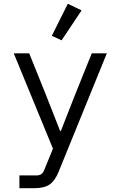

<svg xmlns="http://www.w3.org/2000/svg" viewBox="-20 -799 640 1019"><path d="M467 -516H547L291 113Q272 160 243.5 180Q215 200 159 200H83V132H174Q204 132 214 105L261 -10L53 -516H135L222 -300L299 -104H303L380 -300ZM307 -585 255 -609 340 -779 413 -744Z"/></svg>

Font: iA Writer Mono V
Style: Regular
Weight: 400
Designer: Mike Abbink, Paul van der Laan, Pieter van Rosmalen
Foundry: Bold Monday
Version: Version 2.000